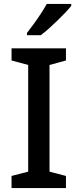

<svg xmlns="http://www.w3.org/2000/svg" viewBox="-20 -961 397 981"><path d="M39 0V-62L124 -84V-629L39 -652V-714H317V-652L233 -629V-84L317 -62V0ZM344 -931Q333 -917 314 -897Q295 -877 273 -855.5Q251 -834 229 -814.5Q207 -795 188 -781H118V-793Q133 -812 152 -838Q171 -864 189 -891.5Q207 -919 219 -941H344Z"/></svg>

Font: Noto Sans Symbols Medium
Style: Regular
Weight: 500
Version: Version 2.002